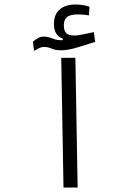

<svg xmlns="http://www.w3.org/2000/svg" viewBox="-20 -842 626 862"><path d="M265.1 0 254.9 -582.5H318.4L328.6 0ZM133.3 -613.3 127.4 -654.3Q139.2 -665 150.9 -671.4Q162.6 -677.7 176.3 -677.7Q194.8 -677.7 213.9 -669.9Q232.9 -661.6 254.4 -661.6Q258.3 -661.6 262.2 -662.1V-668.5Q222.2 -682.1 222.2 -734.9Q222.2 -776.9 247.8 -799.3Q273.4 -821.8 319.3 -821.8Q336.4 -821.8 352.3 -819.1Q368.2 -816.4 381.8 -812L379.4 -772.9Q367.2 -774.9 355.5 -776.1Q343.8 -777.3 330.6 -777.3Q294.9 -777.3 280.8 -765.1Q266.6 -752.9 266.6 -729.5Q266.6 -703.6 277.3 -693.1Q288.1 -682.6 314.9 -682.6Q331.1 -682.6 354 -688Q376.5 -692.9 401.4 -697.8L407.2 -653.8Q368.7 -641.6 326.9 -628.9Q285.2 -616.2 254.9 -616.2Q228 -616.2 211.4 -624Q194.3 -631.3 177.7 -631.3Q167 -631.3 156.7 -626.5Q146.5 -621.6 133.3 -613.3Z"/></svg>

Font: CaskaydiaCove NFP Light
Style: Regular
Weight: 300
Designer: Aaron Bell
Foundry: Saja Typeworks
Version: Version 2111.001; VTT 6.35;Nerd Fonts 3.1.1